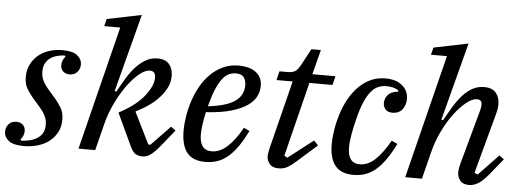

<svg xmlns="http://www.w3.org/2000/svg" viewBox="-51 -900 2849 1052"><g transform="rotate(5 1373.5 -374.0)"><path d="M109 12Q49 12 24 -8.5Q-1 -29 -1 -58Q-1 -81 14 -99Q29 -117 57 -117Q78 -117 92 -104.5Q106 -92 106 -69Q106 -57 101 -44.5Q96 -32 87 -23L92 -16Q112 -17 134 -21.5Q156 -26 175 -37Q194 -48 206 -66Q218 -84 218 -113Q218 -135 211.5 -152.5Q205 -170 193.5 -186Q182 -202 167.5 -218Q153 -234 137 -253Q117 -276 101.5 -302Q86 -328 86 -367Q86 -404 100.5 -434Q115 -464 140 -485.5Q165 -507 199.5 -518.5Q234 -530 274 -530Q331 -530 356 -509.5Q381 -489 381 -460Q381 -437 366 -419Q351 -401 323 -401Q302 -401 288 -413.5Q274 -426 274 -449Q274 -461 279 -473.5Q284 -486 293 -495L288 -502Q269 -501 248.5 -496Q228 -491 211.5 -480Q195 -469 184.5 -450.5Q174 -432 174 -404Q174 -382 180.5 -364.5Q187 -347 198.5 -331Q210 -315 224.5 -298.5Q239 -282 256 -263Q275 -240 290.5 -214.5Q306 -189 306 -149Q306 -112 290.5 -82Q275 -52 248.5 -31Q222 -10 186 1Q150 12 109 12Z M759 12Q740 12 724 3.5Q708 -5 694 -34L609 -216Q702 -265 747 -322Q792 -379 792 -423Q792 -460 761 -460Q735 -460 702.5 -433.5Q670 -407 638.5 -363.5Q607 -320 579.5 -263.5Q552 -207 537 -147L500 0H408L578 -681H490L500 -721L690 -760L578 -332L587 -329Q609 -369 631 -405.5Q653 -442 678.5 -469.5Q704 -497 733 -513.5Q762 -530 797 -530Q841 -530 861.5 -505Q882 -480 882 -441Q882 -402 863 -368.5Q844 -335 816 -308Q788 -281 757 -261.5Q726 -242 701 -230L787 -56H799L903 -164L929 -145L860 -60Q843 -39 830 -25.5Q817 -12 805.5 -3.5Q794 5 783 8.5Q772 12 759 12Z M1107 12Q1036 12 1004.5 -28.5Q973 -69 973 -149Q973 -186 980 -229Q987 -272 1001 -314.5Q1015 -357 1037 -396Q1059 -435 1089 -464.5Q1119 -494 1157.5 -512Q1196 -530 1244 -530Q1267 -530 1290 -525Q1313 -520 1331.5 -508.5Q1350 -497 1361.5 -477.5Q1373 -458 1373 -429Q1373 -401 1360 -373Q1347 -345 1314 -321.5Q1281 -298 1225.5 -281.5Q1170 -265 1086 -260Q1079 -228 1074 -195.5Q1069 -163 1069 -136Q1069 -94 1085 -71.5Q1101 -49 1136 -49Q1181 -49 1222.5 -87Q1264 -125 1301 -193L1333 -178Q1309 -130 1284.5 -94Q1260 -58 1233 -34.5Q1206 -11 1175 0.5Q1144 12 1107 12ZM1094 -293Q1197 -305 1242.5 -337.5Q1288 -370 1288 -425Q1288 -451 1276 -468.5Q1264 -486 1232 -486Q1210 -486 1191 -476.5Q1172 -467 1155.5 -444.5Q1139 -422 1123.5 -385Q1108 -348 1094 -293Z M1509 12Q1475 12 1459.5 -7Q1444 -26 1444 -50Q1444 -61 1447 -74.5Q1450 -88 1452 -98L1545 -469H1456L1468 -518H1511Q1542 -518 1556 -528.5Q1570 -539 1583 -563L1632 -654H1684L1649 -518H1776L1764 -469H1637L1535 -60L1552 -50L1690 -157L1714 -132L1617 -46Q1596 -27 1581 -15.5Q1566 -4 1554 2Q1542 8 1531.5 10Q1521 12 1509 12Z M1921 12Q1852 12 1820 -28Q1788 -68 1788 -144Q1788 -182 1795 -225.5Q1802 -269 1815.5 -312Q1829 -355 1850.5 -394.5Q1872 -434 1901 -464Q1930 -494 1967 -512Q2004 -530 2050 -530Q2109 -530 2143 -501.5Q2177 -473 2177 -428Q2177 -393 2158 -369.5Q2139 -346 2104 -346Q2078 -346 2065.5 -360.5Q2053 -375 2053 -395Q2053 -407 2057 -418.5Q2061 -430 2070 -440Q2079 -450 2092.5 -456Q2106 -462 2125 -463V-471Q2102 -488 2058 -488Q2035 -488 2014.5 -479.5Q1994 -471 1975.5 -449Q1957 -427 1940.5 -389.5Q1924 -352 1910 -294Q1900 -257 1892 -212.5Q1884 -168 1884 -135Q1884 -94 1900 -71.5Q1916 -49 1951 -49Q1996 -49 2036 -87Q2076 -125 2114 -193L2146 -178Q2122 -129 2097.5 -93.5Q2073 -58 2046.5 -34.5Q2020 -11 1989 0.5Q1958 12 1921 12Z M2557 12Q2523 12 2507.5 -7.5Q2492 -27 2492 -51Q2492 -62 2494 -74.5Q2496 -87 2499 -98L2583 -404Q2585 -413 2586 -420Q2587 -427 2587 -432Q2587 -460 2560 -460Q2534 -460 2501.5 -434Q2469 -408 2436.5 -365Q2404 -322 2376.5 -265Q2349 -208 2334 -147L2297 0H2205L2375 -681H2287L2297 -721L2487 -760L2375 -332L2384 -329Q2405 -367 2426.5 -403Q2448 -439 2473 -467.5Q2498 -496 2527.5 -513Q2557 -530 2593 -530Q2638 -530 2658.5 -505Q2679 -480 2679 -442Q2679 -419 2670 -386L2581 -57L2599 -49L2709 -164L2735 -145L2667 -61Q2632 -18 2606.5 -3Q2581 12 2557 12Z"/></g></svg>

Font: IBM Plex Serif Text
Style: Italic
Weight: 450
Italic angle: -14°
Designer: Mike Abbink, Paul van der Laan, Pieter van Rosmalen
Foundry: Bold Monday
Version: Version 3.001